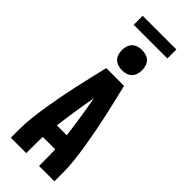

<svg xmlns="http://www.w3.org/2000/svg" viewBox="-355 -1170 1209 1209"><g transform="rotate(45 250.0 -565.0)"><path d="M56 0V-74Q56 -130 62.5 -185.5Q69 -241 78 -296.5Q87 -352 97.5 -407Q108 -462 120 -516.5Q132 -571 145 -626Q158 -681 171 -735H329Q342 -681 355 -626Q368 -571 380 -516.5Q392 -462 402.5 -407Q413 -352 422 -296.5Q431 -241 437.5 -185.5Q444 -130 444 -74V0H307V-74Q307 -92 306.5 -110Q306 -128 305 -146H195Q194 -128 193.5 -110Q193 -92 193 -74V0ZM206 -260H294Q285 -332 274 -403.5Q263 -475 250 -546Q237 -475 226 -403.5Q215 -332 206 -260ZM250 -795Q232 -795 214 -800.5Q196 -806 183.5 -818.5Q171 -831 165.5 -849Q160 -867 160 -885Q160 -903 165.5 -921Q171 -939 183.5 -951.5Q196 -964 214 -969.5Q232 -975 250 -975Q268 -975 286 -969.5Q304 -964 316.5 -951.5Q329 -939 334.5 -921Q340 -903 340 -885Q340 -867 334.5 -849Q329 -831 316.5 -818.5Q304 -806 286 -800.5Q268 -795 250 -795ZM100 -1050V-1130H400V-1050Z"/></g></svg>

Font: Iosevka Curly Heavy
Style: Regular
Weight: 900
Monospace: yes
Designer: Belleve Invis
Foundry: Belleve Invis
Version: Version 22.1.2; ttfautohint (v1.8.4)